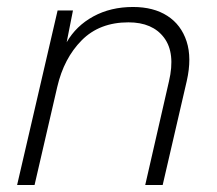

<svg xmlns="http://www.w3.org/2000/svg" viewBox="-20 -530 622 550"><path d="M29 0 145 -500H189L171 -409Q198 -456 247.5 -483Q297 -510 361 -510Q420 -510 459.5 -484.5Q499 -459 514.5 -411.5Q530 -364 515 -298L446 0H396L464 -297Q483 -378 450 -422Q417 -466 348 -466Q265 -466 214 -414.5Q163 -363 144 -281L79 0Z"/></svg>

Font: Work Sans Light
Style: Italic
Weight: 300
Italic angle: -13°
Designer: Wei Huang
Foundry: Wei Huang
Version: Version 2.010; ttfautohint (v1.8.3)